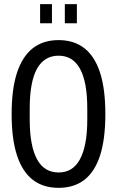

<svg xmlns="http://www.w3.org/2000/svg" viewBox="-20 -892 563 924"><path d="M262 12Q188 12 138 -26.5Q88 -65 62 -143.5Q36 -222 36 -343Q36 -464 62 -542.5Q88 -621 138 -660Q188 -699 262 -699Q336 -699 386 -660Q436 -621 461.5 -542.5Q487 -464 487 -343Q487 -222 461.5 -143.5Q436 -65 386 -26.5Q336 12 262 12ZM262 -62Q296 -62 321.5 -77.5Q347 -93 364.5 -125Q382 -157 391 -204.5Q400 -252 400 -318V-370Q400 -435 391 -483Q382 -531 364.5 -562Q347 -593 321.5 -608.5Q296 -624 262 -624Q228 -624 202 -608.5Q176 -593 158.5 -562Q141 -531 132 -483Q123 -435 123 -370V-318Q123 -252 132 -204.5Q141 -157 158.5 -125Q176 -93 202 -77.5Q228 -62 262 -62ZM173 -780V-872H230V-780ZM292 -780V-872H350V-780Z"/></svg>

Font: Archivo ExtraCondensed
Style: Regular
Weight: 400
Width: 2
Designer: Hector Gatti
Foundry: Omnibus-Type
Version: Version 2.001